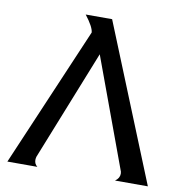

<svg xmlns="http://www.w3.org/2000/svg" viewBox="-79 -777 809 852"><g transform="rotate(10 325.0 -351.5)"><path d="M358 -703 643 0H495Q515 -14 515 -34Q515 -39 514 -43L331 -540L133 -43Q131 -35 131 -29Q131 -11 145 0H10L279 -629Q277 -654 239 -703Z"/></g></svg>

Font: GFS Complutum
Style: Regular
Weight: 400
Designer: George D. Matthiopoulos
Foundry: George D. Matthiopoulos
Version: Version 1.000